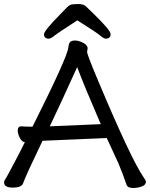

<svg xmlns="http://www.w3.org/2000/svg" viewBox="-27 -918 744 953"><path d="M220.2 -291 473.1 -301.8Q391.1 -491.2 356 -585Q278.3 -413.1 220.2 -291ZM633.3 15.1Q606.9 15.1 601.1 -1Q582 -57.1 561 -106.9L502.9 -232.9L345.2 -226.1Q199.2 -219.2 184.1 -219.2Q101.1 -46.9 87.4 -7.8Q79.1 13.2 37.1 13.2Q-6.8 13.2 -6.8 -12.2Q-6.8 -20 -2.4 -26.1Q2 -32.2 6.1 -39.6Q10.3 -46.9 19.8 -64.9Q29.3 -83 48.8 -119.4Q68.4 -155.8 96.2 -211.9H99.1Q83 -211.9 72 -232.4Q61 -252.9 61 -270Q61 -291 79.1 -291Q98.1 -289.1 134.3 -289.1Q307.1 -633.8 312 -681.2Q314 -701.2 320.6 -709Q327.1 -716.8 346.2 -716.8Q362.3 -716.8 383.3 -706.8Q404.3 -696.8 408.2 -680.2L405.3 -660.2Q405.3 -647.9 458 -522Q624 -127 685.1 -39.1Q697.3 -22 697.3 -16.1Q697.3 0 676.8 7.6Q656.2 15.1 633.3 15.1ZM498 -726.1Q488.3 -726.1 469.7 -741.9Q451.2 -757.8 356.9 -816.9Q260.3 -754.9 242.7 -740.5Q225.1 -726.1 215.3 -726.1Q191.4 -726.1 191.4 -748Q191.4 -765.1 273.9 -849.1Q293.9 -870.1 306.2 -882.1Q318.4 -894 329.8 -896Q341.3 -897.9 364.3 -897.9Q388.2 -897.9 401.1 -885Q414.1 -872.1 434.1 -853Q522 -768.1 522 -749Q522 -726.1 498 -726.1Z"/></svg>

Font: LXGW WenKai GB Screen
Style: Regular
Weight: 400
Designer: LXGW / Fontworks Inc.
Foundry: LXGW / Fontworks Inc.
Version: Version 1.321;February 19, 2024;FontCreator 14.0.0.2901 64-b